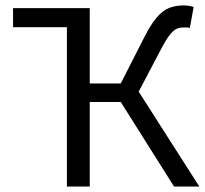

<svg xmlns="http://www.w3.org/2000/svg" viewBox="-20 -686 755 706"><path d="M310 -656 226 -586H28V-656ZM226 0V-656H310V-379H424L509 -546Q534 -596 556.5 -622Q579 -648 602.5 -657Q626 -666 654 -666Q665 -666 675 -664.5Q685 -663 692 -660L678 -583Q673 -585 667.5 -585Q662 -585 654 -585Q641 -585 629.5 -580Q618 -575 604.5 -558Q591 -541 572 -505L490 -349L713 0H620L424 -311H310V0Z"/></svg>

Font: Source Sans 3
Style: Regular
Weight: 400
Designer: Paul D. Hunt
Foundry: Adobe
Version: Version 3.046;hotconv 1.0.118;makeotfexe 2.5.65603